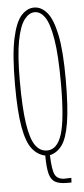

<svg xmlns="http://www.w3.org/2000/svg" viewBox="-54 -661 359 824"><g transform="rotate(-5 125.0 -249.0)"><path d="M200 132Q168 132 150 122Q132 112 125 85Q118 58 118 7Q85 0 62 -29Q39 -58 27 -124Q15 -190 15 -308Q15 -435 30 -505Q45 -575 70 -602.5Q95 -630 125 -630Q156 -630 180.5 -601.5Q205 -573 219.5 -504Q234 -435 234 -311Q234 -192 223 -125Q212 -58 190.5 -29Q169 0 138 7Q140 70 150.5 91Q161 112 190 113L221 112L220 132ZM128 -14Q172 -14 192 -78Q212 -142 212 -294Q212 -418 200.5 -486.5Q189 -555 170 -582.5Q151 -610 126 -610Q102 -610 81.5 -583.5Q61 -557 49 -494.5Q37 -432 37 -323Q37 -207 47 -139.5Q57 -72 77 -43Q97 -14 128 -14Z"/></g></svg>

Font: Inconsolata UltraCondensed ExtraLight
Style: Regular
Weight: 200
Width: 1
Monospace: yes
Designer: Raph Levien, Cyreal, Brenton Simpson
Foundry: Raph Levien, Cyreal, Google
Version: Version 3.100; ttfautohint (v1.8.4.7-5d5b)